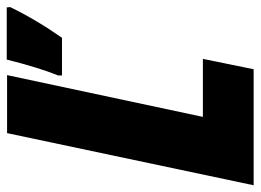

<svg xmlns="http://www.w3.org/2000/svg" viewBox="-124 -636 755 556"><g transform="rotate(-90 253.0 -357.5)"><path d="M146 -714H314L193 -147H361L331 0H-5ZM313 -566Q336 -623 359 -715H510L511 -705Q474 -629 422 -555H313Z"/></g></svg>

Font: Noto Sans UI CondBlack
Style: Italic
Weight: 900
Width: 3
Italic angle: -12°
Designer: Monotype Design Team
Foundry: Monotype Imaging Inc.
Version: Version 1.001